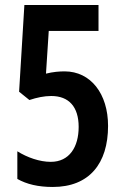

<svg xmlns="http://www.w3.org/2000/svg" viewBox="-20 -734 494 764"><path d="M237 -450C216 -450 191 -448 163 -441L174 -611H372V-714H77L56 -369L97 -336C127 -346 156 -352 184 -352C254 -352 293 -309 293 -229C293 -149 256 -90 182 -90C138 -90 89 -107 49 -132V-22C86 -1 132 10 190 10C335 10 410 -83 410 -233C410 -361 341 -450 237 -450Z"/></svg>

Font: Noto Sans Arabic UI XCn SmBd
Style: Regular
Weight: 600
Width: 2
Designer: Monotype Design Team, Nadine Chahine and Nizar Qandah
Foundry: Monotype Imaging Inc.
Version: Version 2.010